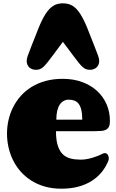

<svg xmlns="http://www.w3.org/2000/svg" viewBox="-20 -1120 697 1152"><path d="M392.1 -522Q376.5 -522 362.8 -514.9Q349.1 -507.8 339.1 -493.2Q329.1 -478.5 323.5 -455.8Q317.9 -433.1 317.9 -401.9H473.6Q473.6 -436 468.3 -459.2Q462.9 -482.4 452.6 -496.3Q442.4 -510.3 427 -516.1Q411.6 -522 392.1 -522ZM356 -647Q421.4 -647 473.9 -627.4Q526.4 -607.9 563.2 -573.7Q600.1 -539.6 619.9 -493.4Q639.6 -447.3 639.6 -394Q639.6 -372.1 633.5 -359.9Q627.4 -347.7 616.2 -341.8Q605 -335.9 588.4 -334.5Q571.8 -333 550.8 -333H315.9Q315.9 -279.3 326.9 -245.8Q337.9 -212.4 357.4 -193.8Q377 -175.3 404.3 -168.7Q431.6 -162.1 464.8 -162.1Q482.4 -162.1 501.2 -165.5Q520 -168.9 537.4 -174.3Q554.7 -179.7 569.3 -185.5Q584 -191.4 593.8 -196.8Q601.6 -201.2 608.9 -201.2Q620.1 -201.2 626.5 -191.7Q632.8 -182.1 632.8 -170.4Q632.8 -166.5 632.3 -163.1Q631.8 -159.7 630.4 -156.2Q616.2 -120.1 591.8 -89.4Q567.4 -58.6 532.5 -35.9Q497.6 -13.2 451.7 -0.5Q405.8 12.2 348.6 12.2Q293.9 12.2 248.8 -0.7Q203.6 -13.7 167.2 -36.9Q130.9 -60.1 103.5 -91.3Q76.2 -122.6 58.1 -159.4Q40 -196.3 31 -236.6Q22 -276.9 22 -317.9Q22 -359.4 31.2 -400.1Q40.5 -440.9 59.1 -477.5Q77.6 -514.2 105.5 -545.2Q133.3 -576.2 170.4 -598.9Q207.5 -621.6 253.9 -634.3Q300.3 -647 356 -647ZM357.4 -1100.1Q391.6 -1100.1 416 -1084.7Q440.4 -1069.3 461.2 -1037.1Q481.9 -1004.9 502.2 -955.6Q522.5 -906.2 548.3 -838.9L568.8 -785.2Q575.2 -768.1 575.2 -753.9Q575.2 -741.2 570.6 -731.2Q565.9 -721.2 558.3 -714.6Q550.8 -708 540.8 -704.6Q530.8 -701.2 520.5 -701.2Q507.3 -701.2 497.3 -704.6Q487.3 -708 476.3 -717.5Q465.3 -727.1 451.4 -744.6Q437.5 -762.2 416.5 -790L357.4 -869.1L298.8 -790Q277.8 -762.2 263.9 -744.6Q250 -727.1 239 -717.5Q228 -708 218 -704.6Q208 -701.2 194.8 -701.2Q184.6 -701.2 174.6 -704.6Q164.6 -708 157 -714.6Q149.4 -721.2 144.8 -731.2Q140.1 -741.2 140.1 -753.9Q140.1 -768.1 146.5 -785.2L167 -839.4Q192.9 -906.7 213.1 -956.1Q233.4 -1005.4 254.2 -1037.4Q274.9 -1069.3 299.1 -1084.7Q323.2 -1100.1 357.4 -1100.1Z"/></svg>

Font: Corben
Style: Bold
Weight: 700
Designer: vernon adams
Foundry: vernon adams
Version: Version 1.101; ttfautohint (v1.6)